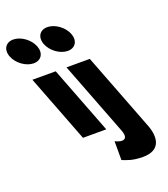

<svg xmlns="http://www.w3.org/2000/svg" viewBox="-410 -963 1203 1371"><g transform="rotate(-20 191.5 -277.5)"><path d="M-212.3 -725C-190 -667 -124.9 -620 -66.9 -620C-8.9 -620 20 -667 -2.3 -725C-24.7 -783 -89.8 -830 -147.8 -830C-205.8 -830 -234.7 -783 -212.3 -725ZM60.4 -513 258 0H81L-116.6 -513ZM111.2 -830C53.2 -830 24.3 -783 46.7 -725C69 -667 134.1 -620 192.1 -620C250.1 -620 279 -667 256.7 -725C234.3 -783 169.2 -830 111.2 -830ZM142.4 -513H319.4L547.4 79C582.5 170 578.9 275 437.9 275C353.9 275 313.9 254 284.6 243L284.5 100C284.5 100 313.3 115 335.3 115C365.3 115 375.8 93 357.3 45Z"/></g></svg>

Font: Hussar
Style: BdOpOblFour
Weight: 700
Foundry: Cannot Into Space Fonts
Version: Version 2.00